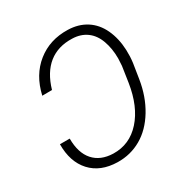

<svg xmlns="http://www.w3.org/2000/svg" viewBox="-168 -858 970 1005"><g transform="rotate(-30 317.5 -355.5)"><path d="M101.6 -222.7Q101.6 -136.2 143.1 -89.4Q184.6 -42.5 260.7 -40.5Q358.4 -38.1 426.3 -113.5Q494.1 -189 514.6 -321.3L528.8 -416L531.2 -460Q531.2 -519 513.7 -567.6Q496.1 -616.2 460.4 -642.1Q424.8 -668 374.5 -669.4Q289.6 -672.4 232.4 -627Q175.3 -581.5 148.4 -489.3L89.4 -488.8Q114.7 -600.1 192.1 -661.9Q269.5 -723.6 377 -720.7Q440.4 -719.2 487.5 -689.2Q534.7 -659.2 560.8 -603.3Q586.9 -547.4 589.8 -475.6Q591.3 -437.5 586.4 -399.9L572.3 -310.5Q557.1 -213.9 511.7 -138.9Q466.3 -64 401.1 -26.4Q335.9 11.2 257.8 9.8Q155.8 7.8 98.6 -54.4Q41.5 -116.7 42.5 -222.7Z"/></g></svg>

Font: Roboto Light
Style: Italic
Weight: 300
Italic angle: -12°
Designer: Google
Version: Version 2.134; 2016; ttfautohint (v1.6)